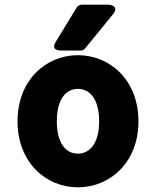

<svg xmlns="http://www.w3.org/2000/svg" viewBox="-20 -764 674 821"><path d="M55 -245C55 -69 177 37 313 37C450 37 572 -69 572 -245C572 -422 450 -528 313 -528C177 -528 55 -422 55 -245ZM223 -245C223 -339 261 -384 313 -384C365 -384 404 -339 404 -245C404 -153 365 -107 313 -107C261 -107 223 -152 223 -245ZM463 -703C494 -741 444 -744 444 -744H329C320 -744 313 -739 308 -732L219 -586C194 -546 240 -548 240 -548H325C332 -548 339 -551 344 -557Z"/></svg>

Font: Falling Sky
Style: Blk
Weight: 900
Designer: Paul D. Hunt
Foundry: Adobe Systems Incorporated
Version: Version 1.02